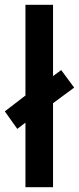

<svg xmlns="http://www.w3.org/2000/svg" viewBox="-39 -780 329 800"><path d="M67 0V-269L33 -243L-19 -316L67 -382V-760H182V-463L216 -488L270 -415L182 -350V0Z"/></svg>

Font: Noto Sans Gujarati Condensed SemiBold
Style: Regular
Weight: 600
Width: 3
Designer: Jelle Bosma - Monotype Design Team, Universal Thirst
Foundry: Monotype Imaging Inc.
Version: Version 2.106; ttfautohint (v1.8.4.7-5d5b)